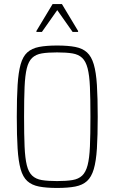

<svg xmlns="http://www.w3.org/2000/svg" viewBox="-20 -921 566 949"><path d="M262 8Q209 8 173 1Q137 -6 115 -26Q93 -46 82 -85Q71 -124 67 -187Q63 -250 63 -344Q63 -438 67 -501Q71 -564 82 -603Q93 -642 115 -662Q137 -682 173 -689Q209 -696 262 -696Q316 -696 352 -689Q388 -682 410 -662Q432 -642 443.5 -603Q455 -564 459 -501Q463 -438 463 -344Q463 -250 459 -187Q455 -124 443.5 -85Q432 -46 410 -26Q388 -6 352 1Q316 8 262 8ZM262 -26Q308 -26 338 -31Q368 -36 386 -53Q404 -70 413 -104.5Q422 -139 424.5 -197Q427 -255 427 -344Q427 -433 424.5 -491Q422 -549 413 -583.5Q404 -618 386 -635Q368 -652 338 -657Q308 -662 262 -662Q216 -662 186.5 -657Q157 -652 139 -635Q121 -618 112.5 -583.5Q104 -549 101.5 -491Q99 -433 99 -344Q99 -255 101.5 -197Q104 -139 112.5 -104.5Q121 -70 139 -53Q157 -36 186.5 -31Q216 -26 262 -26ZM160 -763V-768L240 -901H286L366 -768V-763H339L263 -871L187 -763Z"/></svg>

Font: Saira Condensed Thin
Style: Regular
Weight: 250
Width: 3
Designer: Hector Gatti with collaboration of the Omnibus-Type team
Foundry: Omnibus-Type
Version: Version 1.101